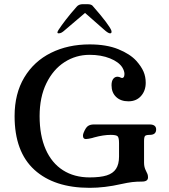

<svg xmlns="http://www.w3.org/2000/svg" viewBox="-20 -891 809 921"><path d="M50 -334Q50 -442 96.5 -519.5Q143 -597 224.5 -637.5Q306 -678 410 -678Q491 -678 547.5 -655Q604 -632 634 -599Q658 -572 668.5 -547.5Q679 -523 679 -494Q679 -456 656.5 -430.5Q634 -405 596 -405Q559 -405 537 -426Q515 -447 515 -482Q515 -502 523 -512.5Q531 -523 544 -523Q551 -523 561 -518Q568 -515 572.5 -520Q577 -525 577 -536Q577 -550 567 -567Q550 -594 507.5 -611Q465 -628 410 -628Q344 -628 289.5 -593Q235 -558 202.5 -491.5Q170 -425 170 -334Q170 -241 199 -175Q228 -109 282 -74.5Q336 -40 410 -40Q461 -40 491.5 -49.5Q522 -59 536.5 -81Q551 -103 551 -140V-204Q551 -231 544 -237.5Q537 -244 511 -244Q476 -244 432 -232L422 -229Q413 -227 405.5 -225.5Q398 -224 392 -224Q378 -224 378 -240Q378 -247 381 -254Q391 -279 402 -286.5Q413 -294 430 -294H698Q713 -294 721 -288Q729 -282 729 -270Q729 -244 698 -244Q681 -244 676 -239Q671 -234 671 -214V-110Q671 -89 680 -72Q685 -63 687.5 -56Q690 -49 690 -40Q690 -20 661 -20Q634 -20 613.5 -17.5Q593 -15 561 -8Q482 10 410 10Q240 10 145 -76.5Q50 -163 50 -334ZM261 -748Q274 -768 295.5 -796Q317 -824 348 -859Q358 -871 378 -871H398Q420 -871 426 -861Q464 -818 486.5 -788Q509 -758 514 -745Q516 -738 514.5 -734.5Q513 -731 508 -731Q499 -731 479 -749L388 -829L294 -749Q283 -739 276 -735Q269 -731 261 -731Q250 -731 261 -748Z"/></svg>

Font: Raigarh
Style: Regular
Weight: 400
Designer: jaikishan Patel
Foundry: MagicType
Version: Version 1.000;FEAKit 1.0